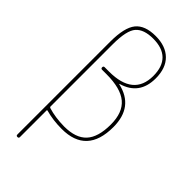

<svg xmlns="http://www.w3.org/2000/svg" viewBox="-294 -804 1089 1089"><g transform="rotate(45 250.0 -260.0)"><path d="M110.4 -535.2V-35.2Q110.4 -30.3 116.2 -28.3Q172.9 -10.7 245.1 -9.8Q337.9 -9.8 381.3 -56.6Q424.8 -103.5 424.8 -205.1Q424.8 -300.8 372.1 -345.2Q319.3 -389.6 205.1 -389.6H169.9Q160.2 -389.6 160.2 -399.9Q160.2 -410.2 169.9 -410.2H205.1Q400.4 -410.2 400.4 -570.3Q400.4 -644.5 362.3 -682.1Q324.2 -719.7 250 -719.7Q175.8 -719.7 143.1 -682.6Q110.4 -645.5 110.4 -535.2ZM89.8 210V-535.2Q89.8 -648.4 127 -694.3Q164.1 -740.2 250 -740.2Q330.1 -740.2 375 -696.3Q419.9 -652.3 419.9 -570.3Q419.9 -438.5 297.9 -403.3Q295.9 -403.3 295.9 -401.4Q295.9 -400.4 296.9 -400.4Q445.3 -367.2 445.3 -205.1Q445.3 9.8 245.1 9.8Q175.8 9.8 116.2 -6.8Q110.4 -8.8 110.4 -3.9V210Q110.4 219.7 100.1 219.7Q89.8 219.7 89.8 210Z"/></g></svg>

Font: Rounded Mgen+ 1m thin
Style: Regular
Weight: 100
Designer: [Source Han Sans]
Ryoko NISHIZUKA  (kana & ideographs); Paul D. Hunt (Latin, Greek & Cyrillic); Wenlong ZHANG  (bopomofo
Version: Version 1.059.20150602